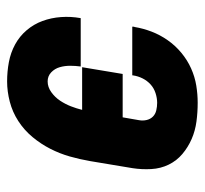

<svg xmlns="http://www.w3.org/2000/svg" viewBox="-38 -530 576 540"><g transform="rotate(90 250.0 -260.0)"><path d="M209 8Q181 8 154.5 3Q128 -2 105 -14.5Q82 -27 65 -47Q48 -67 39 -91.5Q30 -116 28 -143.5Q26 -171 31 -199H167Q165 -184 165 -169Q165 -154 169 -140Q173 -126 183.5 -116Q194 -106 209 -106Q225 -106 239.5 -116.5Q254 -127 263.5 -141.5Q273 -156 279 -171.5Q285 -187 289 -203H169L188 -317H310L318 -363Q320 -374 317.5 -384.5Q315 -395 308 -402Q301 -409 290.5 -411.5Q280 -414 269 -414Q256 -414 242 -409.5Q228 -405 217.5 -395.5Q207 -386 200.5 -373Q194 -360 192 -346Q192 -346 192 -345Q192 -344 191 -344H55Q55 -345 55 -347Q55 -349 56 -351Q60 -375 69 -398.5Q78 -422 93 -443.5Q108 -465 128.5 -482Q149 -499 172.5 -509.5Q196 -520 220.5 -524Q245 -528 269 -528Q296 -528 322 -524.5Q348 -521 371 -511Q394 -501 413 -485Q432 -469 443 -446.5Q454 -424 455.5 -397.5Q457 -371 453 -345L433 -225Q428 -196 420 -168Q412 -140 398.5 -113.5Q385 -87 365.5 -63.5Q346 -40 320.5 -23.5Q295 -7 266 0.5Q237 8 209 8Z"/></g></svg>

Font: Iosevka SS04 Heavy Oblique
Style: Regular
Weight: 900
Italic angle: -9°
Monospace: yes
Designer: Belleve Invis
Foundry: Belleve Invis
Version: Version 19.0.0; ttfautohint (v1.8.4)